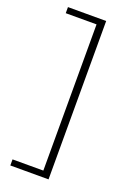

<svg xmlns="http://www.w3.org/2000/svg" viewBox="-158 -769 651 949"><g transform="rotate(20 167.5 -294.5)"><path d="M228 -711V122H27V90H189V-679H27V-711Z"/></g></svg>

Font: EauTestText Light
Style: Regular
Weight: 300
Designer: Christian Thalmann (Catharsis Fonts)
Version: Version 0.001;PS 000.001;hotconv 1.0.88;makeotf.lib2.5.64775